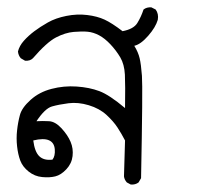

<svg xmlns="http://www.w3.org/2000/svg" viewBox="-20 -321 540 527"><path d="M338.9 185.5 328.1 179.7Q321.3 171.9 320.3 163.1L323.2 64.5Q313.5 45.9 302.7 29.3Q292 12.7 272.5 -5.4Q252.9 -23.4 223.6 -32.2Q194.3 -41 168 -37.6Q141.6 -34.2 122.6 -28.8Q103.5 -23.4 80.1 11.7Q97.7 10.7 114.7 11.7Q131.8 12.7 148.9 31.2Q166 49.8 173.8 68.4Q181.6 86.9 179.2 107.4Q176.8 127.9 162.1 143.6Q147.5 159.2 131.8 163.1Q116.2 167 95.7 165Q75.2 163.1 58.6 149.9Q42 136.7 35.6 119.6Q29.3 102.5 26.9 80.6Q24.4 58.6 26.9 36.6Q29.3 14.6 34.7 -5.4Q40 -25.4 64 -46.9Q87.9 -68.4 121.6 -77.1Q155.3 -85.9 190.4 -83.5Q225.6 -81.1 252.9 -70.8Q280.3 -60.5 323.2 -24.4Q324.2 -87.9 322.8 -116.2Q321.3 -144.5 310.1 -163.6Q298.8 -182.6 283.2 -199.2Q267.6 -215.8 252 -224.1Q236.3 -232.4 220.7 -233.9Q205.1 -235.4 182.1 -233.4Q159.2 -231.4 133.8 -218.3Q108.4 -205.1 70.3 -161.1Q62.5 -153.3 48.8 -154.3L37.1 -161.1Q30.3 -168.9 29.3 -179.7Q33.2 -195.3 45.4 -209Q57.6 -222.7 73.7 -234.9Q89.8 -247.1 111.3 -259.3Q132.8 -271.5 162.1 -277.3Q191.4 -283.2 219.2 -279.8Q247.1 -276.4 267.1 -267.1Q287.1 -257.8 316.4 -235.4Q346.7 -241.2 356.9 -257.8Q367.2 -274.4 374 -294.9Q382.8 -301.8 395.5 -300.8L407.2 -294.9Q416 -283.2 413.1 -266.6Q407.2 -246.1 386.7 -222.7Q366.2 -199.2 348.6 -195.3Q359.4 -177.7 363.3 -161.1Q367.2 -144.5 369.6 -112.8Q372.1 -81.1 367.2 168L360.4 179.7Q351.6 186.5 338.9 185.5ZM124 117.2Q131.8 107.4 130.4 88.9Q128.9 70.3 114.3 64Q99.6 57.6 71.3 64.5Q75.2 95.7 87.9 107.9Q100.6 120.1 124 117.2Z"/></svg>

Font: JasonHandwriting2
Style: Regular
Weight: 400
Version: Version 1.05.10